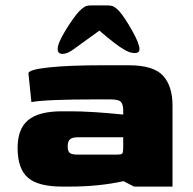

<svg xmlns="http://www.w3.org/2000/svg" viewBox="-20 -689 712 709"><path d="M45 -143Q45 -213 84 -245.5Q123 -278 209 -278H240Q317 -278 435 -266V-282Q435 -302 427 -312Q419 -322 387 -322H337Q148 -322 96 -312L85 -418Q85 -432 160 -440Q235 -448 355 -448H455Q547 -448 582 -409.5Q617 -371 617 -300V0H475L436 -20Q345 0 239 0H209Q121 0 83 -33Q45 -66 45 -143ZM405 -118Q421 -118 426.5 -119.5Q432 -121 433.5 -126.5Q435 -132 435 -147V-182H267Q247 -182 238.5 -174.5Q230 -167 230 -148Q230 -130 238 -124Q246 -118 267 -118ZM273 -648Q285 -660 293.5 -664.5Q302 -669 317 -669H377Q392 -669 401 -664Q410 -659 420 -648Q439 -627 467 -577.5Q495 -528 495 -508Q495 -493 478 -493Q458 -493 435 -508Q410 -522 347 -576L253 -508Q229 -490 211 -490Q193 -490 193 -508Q193 -530 223 -578.5Q253 -627 273 -648Z"/></svg>

Font: Gold Bold
Style: Regular
Weight: 400
Designer: jaiki
Version: Version 1.000